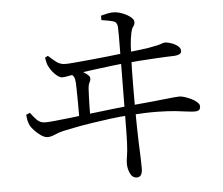

<svg xmlns="http://www.w3.org/2000/svg" viewBox="-56 -836 1112 956"><g transform="rotate(-5 500.0 -357.5)"><path d="M590 57Q568 57 557 33.5Q546 10 546 -16Q546 -31 550 -53.5Q554 -76 556 -119Q557 -138 557.5 -179Q558 -220 558.5 -272Q559 -324 559.5 -376.5Q560 -429 560.5 -472.5Q561 -516 561 -540Q561 -571 561.5 -601.5Q562 -632 562 -658Q562 -684 561 -699Q559 -722 540.5 -727.5Q522 -733 482 -739V-761Q500 -766 517 -769.5Q534 -773 549 -772Q569 -771 591.5 -762Q614 -753 629.5 -740.5Q645 -728 645 -716Q645 -702 637.5 -693.5Q630 -685 625 -662Q619 -631 617 -603.5Q615 -576 614 -542Q613 -516 612 -476Q611 -436 611 -388Q611 -340 611 -290Q611 -240 612 -195Q613 -150 614 -116Q616 -78 617 -41.5Q618 -5 618 13Q618 34 611.5 45.5Q605 57 590 57ZM330 -253Q330 -268 330 -291Q330 -314 330 -338Q330 -362 329.5 -382Q329 -402 329 -413Q329 -442 326 -456Q323 -470 315 -477.5Q307 -485 292 -492L295 -505Q311 -505 323 -504Q335 -503 350 -497Q360 -494 372 -487Q384 -480 393 -471.5Q402 -463 402 -455Q402 -445 396.5 -435.5Q391 -426 389 -408Q388 -388 387 -364.5Q386 -341 385.5 -313.5Q385 -286 385 -254ZM165 -182Q150 -182 132.5 -194Q115 -206 101 -221Q87 -236 81 -247Q75 -259 72 -272.5Q69 -286 68 -302L87 -310Q101 -291 117.5 -273.5Q134 -256 160 -256Q175 -256 210.5 -259.5Q246 -263 293.5 -268.5Q341 -274 392.5 -280.5Q444 -287 493.5 -292.5Q543 -298 583 -302Q651 -308 695.5 -312.5Q740 -317 767 -320Q794 -323 809.5 -324.5Q825 -326 836 -326Q846 -326 862 -321Q878 -316 894.5 -308Q911 -300 922.5 -289.5Q934 -279 934 -269Q934 -255 926.5 -250Q919 -245 908 -245Q892 -245 870 -248Q848 -251 812.5 -255Q777 -259 720.5 -260Q664 -261 578 -255Q532 -252 481.5 -245.5Q431 -239 383.5 -231.5Q336 -224 299 -216.5Q262 -209 243 -205Q219 -199 200.5 -190.5Q182 -182 165 -182ZM263 -472Q253 -472 239.5 -482Q226 -492 215 -506.5Q204 -521 198 -533Q194 -541 191 -553Q188 -565 186 -577L201 -585Q220 -567 239.5 -552Q259 -537 285 -537Q301 -537 334 -540Q367 -543 410 -547Q453 -551 498 -556Q543 -561 584.5 -566Q626 -571 657 -574.5Q688 -578 700 -580Q729 -585 746 -589Q763 -593 772 -596.5Q781 -600 787 -600Q796 -600 809.5 -596.5Q823 -593 835.5 -586.5Q848 -580 856 -571.5Q864 -563 864 -552Q864 -541 854.5 -536Q845 -531 830 -530Q814 -530 785.5 -528.5Q757 -527 722 -525Q687 -523 651.5 -520.5Q616 -518 587 -515Q556 -513 512 -507.5Q468 -502 424.5 -496.5Q381 -491 349 -486Q329 -483 303 -477.5Q277 -472 263 -472Z"/></g></svg>

Font: Noto Serif SC
Style: Regular
Weight: 400
Designer: Ryoko NISHIZUKA 西塚涼子 (kana & ideographs); Frank Grießhammer (Latin, Greek & Cyrillic); Wenlong ZHANG 张文龙 (bopomofo); San
Foundry: Adobe
Version: Version 2.002-H1;hotconv 1.1.0;makeotfexe 2.6.0